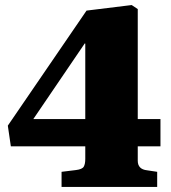

<svg xmlns="http://www.w3.org/2000/svg" viewBox="-20 -741 677 761"><path d="M224 0V-60L281 -67Q306 -70 312 -80.5Q318 -91 318 -111V-161H23L11 -243L323 -699L502 -721L526 -705V-269H616V-161H526V-104Q526 -70 563 -66L603 -60V0ZM112 -269H318V-568L316 -569Z"/></svg>

Font: Literata 36pt ExtraBold
Style: Regular
Weight: 800
Designer: Latin by Veronika Burian and Jose Scaglione. Greek by Irene Vlachou. Cyrillic by Vera Evstafieva.
Foundry: TypeTogether
Version: Version 3.002